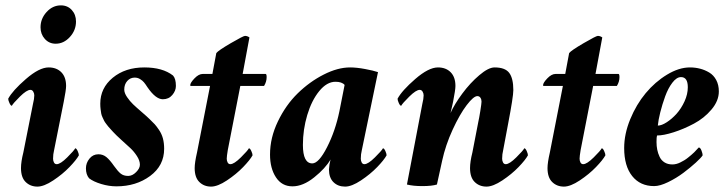

<svg xmlns="http://www.w3.org/2000/svg" viewBox="-20 -691 2727 719"><path d="M103.5 -301.8Q108.4 -321.3 108.4 -334Q108.4 -341.3 104.5 -347.9Q100.6 -354.5 93.8 -354.5Q80.1 -354.5 54.4 -329.1Q28.8 -303.7 24.4 -294.9Q20 -294.9 15.4 -305.2Q10.7 -315.4 10.7 -321.3Q26.9 -351.6 76.9 -395Q127 -438.5 162.1 -438.5Q191.9 -438.5 209.7 -420.4Q227.5 -402.3 227.5 -369.1Q227.5 -354.5 218.8 -310.5L182.6 -128.9Q178.7 -113.3 178.7 -96.7Q178.7 -88.9 182.1 -82.5Q185.5 -76.2 192.4 -76.2Q206.1 -76.2 231.7 -101.6Q257.3 -127 261.7 -135.7Q266.1 -135.7 270.8 -125.5Q275.4 -115.2 275.4 -109.4Q266.1 -92.3 240.2 -65.4Q214.4 -38.6 179.4 -15.4Q144.5 7.8 120.1 7.8Q93.8 7.8 76.2 -9.3Q58.6 -26.4 58.6 -61.5Q58.6 -85 67.4 -120.1ZM208 -670.9Q232.9 -670.9 248.8 -653.6Q264.6 -636.2 264.6 -610.4Q264.6 -577.6 241.7 -552.5Q218.8 -527.3 188.5 -527.3Q164.1 -527.3 147.9 -545.2Q131.8 -563 131.8 -588.9Q131.8 -621.1 154.5 -646Q177.2 -670.9 208 -670.9Z M520.5 -438.5Q588.9 -438.5 627.9 -408.2Q638.7 -396.5 638.7 -369.1Q638.7 -351.1 625.2 -335.2Q611.8 -319.3 589.8 -319.3Q563 -319.3 532.2 -364.3Q524.4 -376.5 519 -382.8Q513.7 -389.2 504.6 -394.8Q495.6 -400.4 484.4 -400.4Q467.8 -400.4 456.5 -387.7Q445.3 -375 445.3 -355.5Q445.3 -342.8 455.8 -327.4Q466.3 -312 478.3 -300.5Q490.2 -289.1 510.7 -271.5Q531.2 -253.9 540 -245.1Q553.2 -232.4 559.3 -225.8Q565.4 -219.2 575.4 -204.6Q585.4 -189.9 590.1 -172.6Q594.7 -155.3 594.7 -133.8Q594.7 -70.8 542.2 -32Q489.7 6.8 416 6.8Q387.7 6.8 358.9 -2Q330.1 -10.7 313.5 -23.4Q301.8 -37.6 301.8 -60.5Q301.8 -80.6 314.9 -96.9Q328.1 -113.3 348.6 -113.3Q365.7 -113.3 378.7 -102.5Q391.6 -91.8 407.2 -69.3Q421.4 -49.3 432.1 -40.8Q442.9 -32.2 460 -32.2Q475.6 -32.2 489.7 -46.4Q503.9 -60.5 503.9 -74.2Q503.9 -89.4 492.9 -106.4Q481.9 -123.5 468.3 -136.2Q454.6 -148.9 434.3 -167.2Q414.1 -185.5 403.3 -197.3Q401.9 -199.2 394.5 -207Q387.2 -214.8 385.3 -217.3Q383.3 -219.7 377.7 -227.1Q372.1 -234.4 370.1 -238.5Q368.2 -242.7 364.3 -250.7Q360.4 -258.8 359.1 -265.6Q357.9 -272.5 356.7 -282.2Q355.5 -292 355.5 -302.7Q355.5 -361.3 402.3 -399.9Q449.2 -438.5 520.5 -438.5Z M775.4 -414.1 790 -492.2Q797.4 -502 844.2 -529.3Q891.1 -556.6 897.5 -556.6Q906.2 -556.6 914.1 -550.8L888.7 -414.1H974.6Q978.5 -414.1 978.5 -402.3Q978.5 -384.8 968.8 -369.1H879.9L833 -128.9Q829.1 -105.5 829.1 -96.7Q829.1 -88.9 832.5 -82.5Q835.9 -76.2 842.8 -76.2Q856.4 -76.2 882.1 -101.6Q907.7 -127 912.1 -135.7Q916.5 -135.7 921.1 -125.5Q925.8 -115.2 925.8 -109.4Q916.5 -92.3 890.6 -65.4Q864.7 -38.6 829.8 -15.4Q794.9 7.8 770.5 7.8Q744.1 7.8 726.6 -9.3Q709 -26.4 709 -61.5Q709 -82 717.8 -120.1L766.6 -369.1H694.3Q692.4 -369.1 692.4 -372.1Q692.4 -380.9 708.3 -397.5Q724.1 -414.1 739.3 -414.1Z M1291 -438.5Q1315.4 -438.5 1346.9 -432.6Q1378.4 -426.8 1395.5 -420.9L1335 -128.9Q1331.1 -113.3 1331.1 -96.7Q1331.1 -88.9 1334.5 -82.5Q1337.9 -76.2 1344.7 -76.2Q1358.4 -76.2 1384 -101.6Q1409.7 -127 1414.1 -135.7Q1418.5 -135.7 1423.1 -125.5Q1427.7 -115.2 1427.7 -109.4Q1418.5 -92.3 1392.6 -65.4Q1366.7 -38.6 1331.8 -15.4Q1296.9 7.8 1272.5 7.8Q1245.6 7.8 1228.8 -8.8Q1211.9 -25.4 1211.9 -56.6Q1211.9 -61.5 1213.9 -75.2Q1214.8 -81.1 1217.8 -93.8Q1198.7 -60.5 1156.7 -26.9Q1114.7 6.8 1075.2 6.8Q1035.6 6.8 1013.4 -26.9Q991.2 -60.5 991.2 -112.3Q991.2 -175.3 1020.8 -236.6Q1050.3 -297.9 1094.7 -341.3Q1139.2 -384.8 1191.9 -411.6Q1244.6 -438.5 1291 -438.5ZM1236.3 -384.8Q1204.1 -384.8 1175.5 -349.9Q1147 -314.9 1130.6 -260.3Q1114.3 -205.6 1114.3 -148.4Q1114.3 -79.1 1149.4 -79.1Q1173.8 -79.1 1204.8 -139.9Q1235.8 -200.7 1251 -274.4L1270.5 -373Q1260.3 -384.8 1236.3 -384.8Z M1676.8 -310.5Q1675.8 -305.2 1673.3 -294.4Q1670.9 -283.7 1668.9 -275.4Q1667 -267.1 1667 -267.6Q1682.1 -301.3 1711.4 -340.8Q1740.7 -380.4 1774.9 -409.4Q1809.1 -438.5 1832 -438.5Q1871.6 -438.5 1887 -418Q1902.3 -397.5 1902.3 -353.5Q1902.3 -329.1 1882.8 -227.5L1864.3 -128.9Q1860.4 -113.3 1860.4 -96.7Q1860.4 -88.9 1863.8 -82.5Q1867.2 -76.2 1874 -76.2Q1887.7 -76.2 1913.3 -101.6Q1939 -127 1943.4 -135.7Q1947.8 -135.7 1952.4 -125.5Q1957 -115.2 1957 -109.4Q1947.8 -92.3 1921.9 -65.4Q1896 -38.6 1861.1 -15.4Q1826.2 7.8 1801.8 7.8Q1775.4 7.8 1757.8 -9.3Q1740.2 -26.4 1740.2 -61.5Q1740.2 -85 1749 -120.1L1771.5 -236.3Q1773.9 -246.1 1778.6 -274.9Q1783.2 -303.7 1783.2 -310.5Q1783.2 -318.8 1779.1 -325Q1774.9 -331.1 1767.6 -331.1Q1753.4 -331.1 1727.5 -297.1Q1701.7 -263.2 1675 -205.3Q1648.4 -147.5 1635.7 -88.9L1616.2 0Q1596.7 5.9 1561.5 5.9Q1527.3 5.9 1503.9 0L1561.5 -301.8Q1566.4 -321.3 1566.4 -334Q1566.4 -341.3 1562.5 -347.9Q1558.6 -354.5 1551.8 -354.5Q1538.1 -354.5 1512.5 -329.1Q1486.8 -303.7 1482.4 -294.9Q1478 -294.9 1473.4 -305.2Q1468.8 -315.4 1468.8 -321.3Q1484.9 -351.6 1534.9 -395Q1585 -438.5 1620.1 -438.5Q1649.9 -438.5 1667.7 -420.4Q1685.5 -402.3 1685.5 -369.1Q1685.5 -354.5 1676.8 -310.5Z M2096.7 -414.1 2111.3 -492.2Q2118.7 -502 2165.5 -529.3Q2212.4 -556.6 2218.8 -556.6Q2227.5 -556.6 2235.4 -550.8L2210 -414.1H2295.9Q2299.8 -414.1 2299.8 -402.3Q2299.8 -384.8 2290 -369.1H2201.2L2154.3 -128.9Q2150.4 -105.5 2150.4 -96.7Q2150.4 -88.9 2153.8 -82.5Q2157.2 -76.2 2164.1 -76.2Q2177.7 -76.2 2203.4 -101.6Q2229 -127 2233.4 -135.7Q2237.8 -135.7 2242.4 -125.5Q2247.1 -115.2 2247.1 -109.4Q2237.8 -92.3 2211.9 -65.4Q2186 -38.6 2151.1 -15.4Q2116.2 7.8 2091.8 7.8Q2065.4 7.8 2047.9 -9.3Q2030.3 -26.4 2030.3 -61.5Q2030.3 -82 2039.1 -120.1L2087.9 -369.1H2015.6Q2013.7 -369.1 2013.7 -372.1Q2013.7 -380.9 2029.5 -397.5Q2045.4 -414.1 2060.5 -414.1Z M2563.5 -438.5Q2583.5 -438.5 2601.6 -433.8Q2619.6 -429.2 2636 -419.4Q2652.3 -409.7 2662.1 -391.4Q2671.9 -373 2671.9 -348.6Q2671.9 -313.5 2644.5 -281Q2617.2 -248.5 2578.6 -228Q2540 -207.5 2502.4 -195.6Q2464.8 -183.6 2440.4 -183.6Q2438.5 -177.7 2438.5 -159.2Q2438.5 -144 2441.2 -130.6Q2443.8 -117.2 2450 -104Q2456.1 -90.8 2468.3 -83Q2480.5 -75.2 2498 -75.2Q2504.9 -75.2 2512.7 -77.1Q2520.5 -79.1 2527.8 -82.8Q2535.2 -86.4 2542.5 -90.8Q2549.8 -95.2 2556.4 -100.6Q2563 -106 2568.8 -110.8Q2574.7 -115.7 2579.8 -120.8Q2585 -126 2587.9 -129.4Q2590.8 -132.8 2593.8 -135.7L2596.7 -138.7Q2602.5 -138.7 2606.9 -127.2Q2611.3 -115.7 2611.3 -109.4Q2606 -100.6 2585.7 -82Q2565.4 -63.5 2539.1 -43.7Q2512.7 -23.9 2481.9 -9Q2451.2 5.9 2429.7 5.9Q2377.4 5.9 2347.4 -31.7Q2317.4 -69.3 2317.4 -136.7Q2317.4 -189.5 2340.1 -244.6Q2362.8 -299.8 2397.9 -342Q2433.1 -384.3 2477.8 -411.4Q2522.5 -438.5 2563.5 -438.5ZM2443.4 -220.7Q2457.5 -220.7 2476.8 -233.2Q2496.1 -245.6 2513.7 -265.1Q2531.2 -284.7 2543.5 -311.5Q2555.7 -338.4 2555.7 -364.3Q2555.7 -402.3 2530.3 -402.3Q2513.7 -402.3 2497.8 -381.3Q2481.9 -360.4 2470.9 -330.1Q2460 -299.8 2452.6 -270.5Q2445.3 -241.2 2443.4 -220.7Z"/></svg>

Font: Amiri
Style: Bold Slanted
Weight: 700
Italic angle: 9°
Designer: Khaled Hosny
Version: Version 000.107